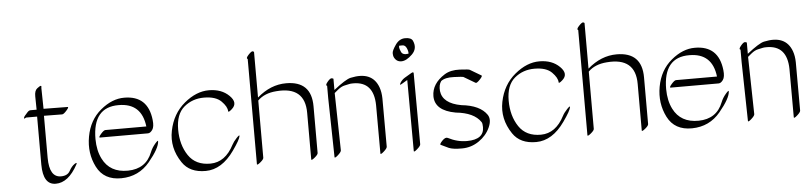

<svg xmlns="http://www.w3.org/2000/svg" viewBox="-40 -751 4100 978"><g transform="rotate(-5 2010.5 -262.0)"><path d="M147.5 -355Q147 -393.1 146.5 -422.9Q146 -452.6 160.4 -463.4Q174.8 -474.1 177.5 -474.1Q180.2 -474.1 180.9 -473.6Q181.6 -473.1 181.9 -471.9Q182.1 -470.7 182.1 -469.5Q182.1 -468.3 181.6 -466.1Q181.2 -463.9 181.2 -462.4L183.1 -356.4L305.7 -355Q314 -355 298.3 -337.2Q282.7 -319.3 274.4 -319.8Q228.5 -320.3 182.1 -320.8V-105Q182.6 -5.9 241.7 -5.9Q275.4 -5.9 288.1 -29.3Q300.8 -52.7 316.4 -63Q332 -73.2 324.7 -59.1Q276.9 29.3 212.2 29.3Q147.5 29.3 147 -73.7V-319.8H91.3Q78.6 -312.5 79.6 -316.9L80.1 -318.4Q80.1 -323.2 85.7 -329.6Q91.3 -335.9 99.6 -345.5Q107.9 -355 116.2 -355Z M455.1 -78.1Q492.2 -3.9 584.5 -5.1Q676.8 -6.3 709 -88.9Q717.8 -110.8 734.1 -129.9Q750.5 -148.9 750 -141.1Q749 -106 692.9 -38.3Q636.7 29.3 547.6 30.5Q458.5 31.7 422.4 -39.8Q386.2 -111.3 401.4 -195.1Q416.5 -278.8 475.8 -328.1Q535.2 -377.4 597.2 -377Q718.3 -377 731.9 -251Q735.8 -216.3 724.9 -200.9Q713.9 -185.5 702.1 -185.5H456.5Q448.2 -185.5 463.6 -203.4Q479 -221.2 487.3 -221.2H696.8Q682.6 -341.8 565.9 -341.8Q433.1 -342.8 433.1 -179.7Q433.6 -120.1 455.1 -78.1Z M1126 -90.3Q1133.8 -105.5 1150.1 -122.8Q1166.5 -140.1 1165.5 -131.8Q1163.1 -113.3 1125 -59.6Q1061.5 30.3 979.2 31Q897 31.7 859.4 -24.4Q807.1 -102.1 824.5 -188.2Q841.8 -274.4 903.8 -325.9Q965.8 -377.4 1030.3 -377.2Q1094.7 -377 1133.3 -338.9Q1171.9 -300.8 1138.2 -271Q1119.1 -253.9 1118.7 -262.2Q1118.2 -285.6 1090.1 -313.7Q1062 -341.8 1002.4 -342Q942.9 -342.3 899.9 -306.2Q856.9 -270 856.9 -191.4Q856.9 -112.8 893.8 -58.1Q930.7 -3.4 1006.3 -4.2Q1082 -4.9 1126 -90.3Z M1276.4 -551.3V-318.4Q1345.2 -378.4 1425.3 -378.4Q1554.2 -378.4 1554.2 -249.5V-10.7Q1554.2 -2.4 1537.8 11.2Q1521.5 24.9 1519 20.5V-218.3Q1519.5 -355 1371.6 -342.3Q1311 -337.9 1276.4 -303.2V-10.7Q1276.4 -2.4 1260 11.2Q1243.7 24.9 1241.2 20.5V-518.6Q1231.4 -522.5 1247.8 -540Q1264.2 -557.6 1270.3 -555.2Q1276.4 -552.7 1276.4 -551.3Z M1632.3 -284.2V-347.2Q1622.1 -349.6 1636.7 -367.4Q1651.4 -385.3 1659.4 -383.3Q1667.5 -381.3 1667.5 -379.9V-322.8Q1729 -371.6 1754.9 -377.4Q1866.7 -401.9 1897.9 -315.4Q1906.7 -290.5 1907.2 -258.8L1907.7 -11.7Q1907.7 -3.4 1890.1 12.2Q1872.6 27.8 1872.6 19.5L1872.1 -227.5Q1870.1 -348.1 1766.1 -348.1Q1751.5 -348.1 1745.4 -346.4Q1739.3 -344.7 1721.9 -341.3Q1704.6 -337.9 1686.5 -323Q1668.5 -308.1 1667.5 -307.1L1673.3 -13.7Q1673.3 -5.4 1655.8 10.3Q1638.2 25.9 1638.2 17.6Z M2087.9 -537.6Q2106 -497.6 2075.9 -468Q2045.9 -438.5 2020 -438.5Q1994.1 -438.5 1982.4 -464.4Q1979.5 -471.7 1979.5 -484.1Q1979.5 -496.6 1999.3 -525.4Q2019 -554.2 2049.6 -554.2Q2080.1 -554.2 2087.9 -537.6ZM2059.6 -474.1Q2061 -485.8 2053.7 -502.4Q2046.4 -519 2032.2 -519Q2018.1 -519 2015.1 -518.6Q2014.6 -515.1 2014.6 -509.5Q2014.6 -503.9 2022.2 -486.6Q2029.8 -469.2 2059.6 -474.1ZM2030.3 -354 2064.9 -374.5Q2076.7 -381.3 2077.1 -373L2078.6 -9.3Q2078.6 -1 2060.8 14.6Q2043 30.3 2043 22L2041.5 -340.8H2041L2012.2 -323.7Q1997.1 -314.5 2006.1 -329.6Q2015.1 -344.7 2030.3 -354Z M2221.2 -29.3Q2269.5 -4.4 2318.4 -4.9Q2404.8 -5.4 2404.8 -68.4Q2404.8 -87.9 2399.9 -94.7Q2366.2 -145 2272.9 -154.3Q2167 -173.3 2167 -247.6Q2167.5 -311.5 2234.4 -353.5Q2265.6 -373 2313 -370.6Q2360.4 -368.2 2363.8 -364.7L2420.4 -331.1Q2425.8 -328.1 2409.2 -310.5Q2392.6 -293 2387.2 -296.4L2330.1 -330.1Q2329.6 -330.1 2327.1 -331.8Q2324.7 -333.5 2279.5 -335.4Q2234.4 -337.4 2213.4 -320.8Q2199.7 -302.2 2202.6 -270.5Q2210.4 -206.5 2304.7 -189.5Q2399.9 -179.7 2434.6 -128.4Q2451.2 -103 2433.1 -63.2Q2415 -23.4 2376 3.4Q2336.9 30.3 2289.6 30.5Q2242.2 30.8 2221.7 21.5Q2201.2 12.2 2181.6 2.4Q2176.8 -1 2193.1 -18.1Q2209.5 -35.2 2221.2 -29.3Z M2815.9 -90.3Q2823.7 -105.5 2840.1 -122.8Q2856.4 -140.1 2855.5 -131.8Q2853 -113.3 2814.9 -59.6Q2751.5 30.3 2669.2 31Q2586.9 31.7 2549.3 -24.4Q2497.1 -102.1 2514.4 -188.2Q2531.7 -274.4 2593.8 -325.9Q2655.8 -377.4 2720.2 -377.2Q2784.7 -377 2823.2 -338.9Q2861.8 -300.8 2828.1 -271Q2809.1 -253.9 2808.6 -262.2Q2808.1 -285.6 2780 -313.7Q2752 -341.8 2692.4 -342Q2632.8 -342.3 2589.8 -306.2Q2546.9 -270 2546.9 -191.4Q2546.9 -112.8 2583.7 -58.1Q2620.6 -3.4 2696.3 -4.2Q2772 -4.9 2815.9 -90.3Z M2966.3 -551.3V-318.4Q3035.2 -378.4 3115.2 -378.4Q3244.1 -378.4 3244.1 -249.5V-10.7Q3244.1 -2.4 3227.8 11.2Q3211.4 24.9 3209 20.5V-218.3Q3209.5 -355 3061.5 -342.3Q3001 -337.9 2966.3 -303.2V-10.7Q2966.3 -2.4 2950 11.2Q2933.6 24.9 2931.2 20.5V-518.6Q2921.4 -522.5 2937.7 -540Q2954.1 -557.6 2960.2 -555.2Q2966.3 -552.7 2966.3 -551.3Z M3373 -78.1Q3410.2 -3.9 3502.4 -5.1Q3594.7 -6.3 3627 -88.9Q3635.7 -110.8 3652.1 -129.9Q3668.5 -148.9 3668 -141.1Q3667 -106 3610.8 -38.3Q3554.7 29.3 3465.6 30.5Q3376.5 31.7 3340.3 -39.8Q3304.2 -111.3 3319.3 -195.1Q3334.5 -278.8 3393.8 -328.1Q3453.1 -377.4 3515.1 -377Q3636.2 -377 3649.9 -251Q3653.8 -216.3 3642.8 -200.9Q3631.8 -185.5 3620.1 -185.5H3374.5Q3366.2 -185.5 3381.6 -203.4Q3397 -221.2 3405.3 -221.2H3614.7Q3600.6 -341.8 3483.9 -341.8Q3351.1 -342.8 3351.1 -179.7Q3351.6 -120.1 3373 -78.1Z M3746.1 -284.2V-347.2Q3735.8 -349.6 3750.5 -367.4Q3765.1 -385.3 3773.2 -383.3Q3781.2 -381.3 3781.2 -379.9V-322.8Q3842.8 -371.6 3868.7 -377.4Q3980.5 -401.9 4011.7 -315.4Q4020.5 -290.5 4021 -258.8L4021.5 -11.7Q4021.5 -3.4 4003.9 12.2Q3986.3 27.8 3986.3 19.5L3985.8 -227.5Q3983.9 -348.1 3879.9 -348.1Q3865.2 -348.1 3859.1 -346.4Q3853 -344.7 3835.7 -341.3Q3818.4 -337.9 3800.3 -323Q3782.2 -308.1 3781.2 -307.1L3787.1 -13.7Q3787.1 -5.4 3769.5 10.3Q3752 25.9 3752 17.6Z"/></g></svg>

Font: ML-NILA03
Style: Regular
Weight: 400
Designer: CLT@C-DIT
Version: Version ML-NILA03 1.0